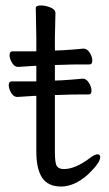

<svg xmlns="http://www.w3.org/2000/svg" viewBox="-20 -665 400 703"><path d="M113 -367V-424H108Q107 -424 47 -420H46Q33 -420 24 -435Q15 -450 15 -463.5Q15 -477 26 -477H113V-528L111 -635Q111 -645 129 -645Q147 -645 165 -637.5Q183 -630 183 -617L181 -528V-480L209 -481Q245 -483 285 -487H286Q299 -487 308.5 -472Q318 -457 318 -443Q318 -429 307 -429H268Q240 -429 220 -428L181 -427V-370L206 -371Q242 -373 282 -377H283Q296 -377 305.5 -362Q315 -347 315 -333Q315 -319 304 -319H265Q237 -319 217 -318L181 -317V-108Q181 -68 188 -57Q195 -46 214 -46Q256 -46 310 -87Q327 -100 337 -100Q347 -100 347 -90Q347 -69 302 -26Q252 18 204 18Q156 18 134.5 -14Q113 -46 113 -110V-314H105Q104 -314 44 -310H43Q30 -310 21 -325Q12 -340 12 -353.5Q12 -367 23 -367Z"/></svg>

Font: ToneOZ-Pinyin-WenKai-Regular
Style: Regular
Weight: 400
Designer: Fontworks Inc.
Foundry: ToneOZ
Version: Version 0.240331